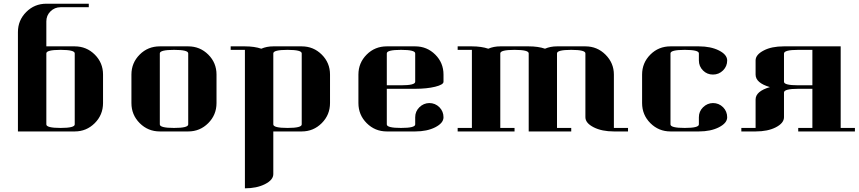

<svg xmlns="http://www.w3.org/2000/svg" viewBox="-20 -712 4651 1040"><path d="M77.1 0V-538.1Q77.1 -602.1 122.1 -647Q167 -691.9 231 -691.9H460.9V-672.9H308.1Q275.9 -672.9 252.9 -649.9Q231 -627.9 231 -596.2V-460.9H384.8Q448.7 -460.9 493.7 -416Q538.1 -371.6 538.1 -308.1V-153.8Q538.1 -89.8 493.2 -44.9Q448.2 0 384.8 0ZM231 -38.1Q231 -19 308.1 -19Q384.8 -19 384.8 -38.1V-422.9Q384.8 -441.9 308.1 -441.9Q231 -441.9 231 -422.9Z M691.9 -308.1Q691.9 -371.6 736.8 -416.5Q781.2 -460.9 845.7 -460.9H999.5Q1063.5 -460.9 1108.4 -416Q1152.8 -371.6 1152.8 -308.1V-153.8Q1152.8 -89.8 1107.9 -44.9Q1063 0 999.5 0H845.7Q781.7 0 736.8 -44.9Q691.9 -89.8 691.9 -153.8ZM845.7 -38.1Q845.7 -19 922.9 -19Q999.5 -19 999.5 -38.1V-422.9Q999.5 -441.9 922.9 -441.9Q845.7 -441.9 845.7 -422.9Z M1229.5 -460.9H1306.6Q1357.9 -460.9 1395.5 -448.2Q1424.3 -460.9 1460.4 -460.9H1614.3Q1678.2 -460.9 1723.1 -416Q1767.6 -371.6 1767.6 -308.1V-153.8Q1767.6 -89.8 1722.7 -44.9Q1677.7 0 1614.3 0H1460.4V231Q1460.4 262.7 1415 285.6Q1370.1 308.1 1306.6 308.1V-441.9H1229.5ZM1460.4 -38.1Q1460.4 -19 1537.6 -19Q1614.3 -19 1614.3 -38.1V-422.9Q1614.3 -441.9 1537.6 -441.9Q1460.4 -441.9 1460.4 -422.9Z M1921.4 -153.8V-308.1Q1921.4 -371.6 1966.3 -416.5Q2010.7 -460.9 2075.2 -460.9H2229Q2293 -460.9 2337.9 -416Q2382.3 -371.6 2382.3 -308.1V-269Q2382.3 -253.4 2337.4 -242.2Q2291.5 -231 2229 -231H2075.2V-38.1Q2075.2 -19 2152.3 -19Q2229 -19 2229 -38.1V-77.1Q2229 -108.4 2251.5 -130.9Q2274.4 -153.3 2305.2 -153.8Q2337.4 -153.8 2360.4 -130.9Q2382.3 -108.4 2382.3 -76.7Q2382.3 -45.4 2337.4 -22.5Q2293 0 2229 0H2075.2Q2011.2 0 1966.3 -44.9Q1921.4 -89.8 1921.4 -153.8ZM2075.2 -250H2152.3Q2229 -250 2229 -269V-422.9Q2229 -441.9 2152.3 -441.9Q2075.2 -441.9 2075.2 -422.9Z M2459 0V-19H2536.1V-441.9H2459V-460.9H2536.1Q2587.4 -460.9 2625 -448.2Q2653.8 -460.9 2689.9 -460.9H2843.8Q2895.5 -460.9 2932.1 -448.2Q2960.9 -460.9 2997.1 -460.9H3150.9Q3214.8 -460.9 3259.8 -416Q3305.2 -370.6 3305.2 -308.1V-19H3381.8V0H3305.2Q3240.2 0 3195.8 -22.5Q3150.9 -45.4 3150.9 -77.1V-422.9Q3150.9 -441.9 3074.2 -441.9Q2997.1 -441.9 2997.1 -422.9V-19H3074.2V0H2843.8V-422.9Q2843.8 -441.9 2767.1 -441.9Q2689.9 -441.9 2689.9 -422.9V-19H2767.1V0Z M3458 -153.8V-308.1Q3458 -371.6 3502.9 -416.5Q3547.4 -460.9 3611.8 -460.9H3765.6Q3830.1 -460.9 3874.5 -438.5Q3918.9 -416 3918.9 -384.3Q3918.9 -353 3896.5 -330.6Q3874 -308.1 3841.8 -308.1Q3810.1 -308.1 3788.1 -330.1Q3765.6 -352.5 3765.6 -384.8V-422.9Q3765.6 -441.9 3689 -441.9Q3611.8 -441.9 3611.8 -422.9V-38.1Q3611.8 -19 3689 -19Q3765.6 -19 3765.6 -38.1V-77.1Q3765.6 -108.4 3788.1 -130.9Q3811 -153.3 3841.8 -153.8Q3874 -153.8 3897 -130.9Q3918.9 -108.4 3918.9 -76.7Q3918.9 -45.4 3874 -22.5Q3829.6 0 3765.6 0H3611.8Q3547.9 0 3502.9 -44.9Q3458 -89.8 3458 -153.8Z M3995.6 0V-19H4072.8V-172.9Q4072.8 -217.8 4150.4 -240.2Q4072.8 -262.7 4072.8 -308.1V-384.8Q4072.8 -416 4117.7 -439Q4159.7 -460.9 4225.6 -460.9H4533.7V-19H4610.8V0H4303.7V-19H4380.4V-231H4303.7Q4226.6 -231 4226.6 -210.9V-77.1Q4226.6 -44.9 4181.6 -22Q4138.2 0 4072.8 0ZM4226.6 -269Q4226.6 -250 4303.7 -250H4380.4V-441.9H4303.7Q4226.6 -441.9 4226.6 -421.9Z"/></svg>

Font: Hjet
Style: Regular
Weight: 400
Designer: T. Christopher White
Version: Version 1.2